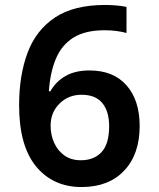

<svg xmlns="http://www.w3.org/2000/svg" viewBox="-20 -743 640 774"><path d="M309 11Q194 11 125.5 -72Q57 -155 57 -319Q57 -439 91 -530Q125 -621 201 -672Q277 -723 404 -723Q425 -723 449 -721Q473 -719 490 -715V-610Q451 -621 401 -621Q323 -621 275.5 -591Q228 -561 205 -505.5Q182 -450 177 -375H183Q205 -414 244 -436.5Q283 -459 341 -459Q437 -459 490 -399Q543 -339 543 -235Q543 -121 480.5 -55Q418 11 309 11ZM306 -97Q359 -97 389.5 -130Q420 -163 420 -234Q420 -294 392.5 -327.5Q365 -361 309 -361Q256 -361 220 -325.5Q184 -290 184 -236Q184 -199 198.5 -167Q213 -135 240 -116Q267 -97 306 -97Z"/></svg>

Font: Noto Sans Mono SemiBold
Style: Regular
Weight: 600
Designer: Monotype Design Team
Foundry: Monotype Imaging Inc.
Version: Version 2.014; ttfautohint (v1.8.4.7-5d5b)